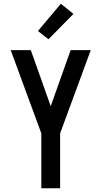

<svg xmlns="http://www.w3.org/2000/svg" viewBox="-20 -1002 540 1022"><path d="M200 0V-292L37 -735H144L250 -437L356 -735H463L300 -292V0ZM238 -793 182 -837 304 -982 371 -928Z"/></svg>

Font: Iosevka Term Semibold
Style: Regular
Weight: 600
Monospace: yes
Designer: Belleve Invis
Foundry: Belleve Invis
Version: Version 31.4.0